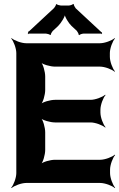

<svg xmlns="http://www.w3.org/2000/svg" viewBox="-20 -931 606 977"><path d="M491 -358V-373C491 -397 505 -434 517 -447L515 -449C502 -437 465 -423 441 -423H260C236 -423 196 -412 184 -399L186 -397C199 -409 210 -449 210 -473V-542C210 -566 199 -606 186 -618L184 -616C196 -603 236 -592 260 -592H489C513 -592 550 -578 563 -566L565 -568C553 -581 539 -618 539 -642V-661C539 -685 553 -722 565 -735L563 -737C550 -725 513 -711 489 -711H113C89 -711 52 -725 39 -737L37 -735C49 -722 63 -685 63 -661V-50C63 -26 49 11 37 24L39 26C52 14 89 0 113 0H490C514 0 551 14 564 26L566 24C554 11 540 -26 540 -50V-68C540 -92 554 -129 566 -142L564 -144C551 -132 514 -118 490 -118H260C236 -118 196 -107 184 -94L186 -92C199 -104 210 -144 210 -168V-258C210 -282 199 -322 186 -334L184 -332C196 -319 236 -308 260 -308H441C465 -308 502 -294 515 -282L517 -284C505 -297 491 -334 491 -358ZM495 -768 365 -889C362 -893 354 -906 356 -909L352 -911C350 -907 336 -903 331 -903H289C284 -903 270 -907 268 -910L265 -909C266 -906 258 -893 255 -890L127 -771C126 -770 124 -770 123 -770L122 -767C122 -766 124 -765 124 -764C124 -762 122 -760 121 -759L123 -757C124 -758 126 -760 128 -760H214C219 -760 233 -756 235 -753L239 -754C237 -757 245 -770 248 -773L276 -799C291 -814 312 -847 312 -863H308C308 -847 329 -813 344 -799L371 -774C374 -770 382 -757 380 -754L384 -752C385 -756 400 -760 405 -760H494C495 -760 496 -758 497 -757L500 -760C499 -761 497 -762 497 -763C497 -764 498 -764 499 -765L497 -768Z"/></svg>

Font: Asimov
Style: Edge
Weight: 500
Designer: Google
Version: Version 2.000980: 2014